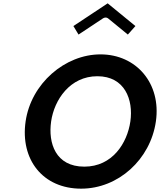

<svg xmlns="http://www.w3.org/2000/svg" viewBox="-20 -1141 973 1151"><path d="M420 -984.8 450.8 -933.8 597.8 -1031.2C606.7 -1037 619.3 -1037.7 627.4 -1031.2L746.4 -933.8L791.8 -984.8L625.5 -1121ZM133.5 -413C100.6 -184.5 236.8 -10 466.4 -10C689.1 -10 881.6 -184.8 914.5 -413C947.3 -640.7 797.3 -815 582.4 -815C369.5 -815 166.3 -640.6 133.5 -413ZM286.5 -413C305.3 -543.6 400.2 -684 563.6 -684C728.1 -684 780.3 -543.3 761.5 -413C742.8 -283.2 654 -142 485.5 -142C312.9 -142 267.8 -283.4 286.5 -413Z"/></svg>

Font: Hussar Ekologiczny
Style: Regular
Weight: 400
Foundry: Cannot Into Space Fonts
Version: Version 0.97